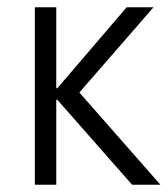

<svg xmlns="http://www.w3.org/2000/svg" viewBox="-20 -509 462 529"><path d="M76 0V-489H135V-266H138L329 -489H403L182 -235L183 -272L422 0H344L138 -234H135V0Z"/></svg>

Font: Nunito Sans 10pt Condensed Light
Style: Regular
Weight: 300
Width: 3
Designer: Vernon Adams
Foundry: Vernon Adams
Version: Version 3.101;gftools[0.9.27]